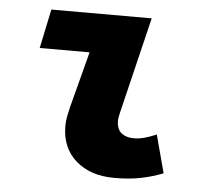

<svg xmlns="http://www.w3.org/2000/svg" viewBox="-43 -547 686 606"><g transform="rotate(5 300.0 -244.0)"><path d="M340 12Q264 12 218 -28.5Q172 -69 172 -138Q172 -153 175 -168.5Q178 -184 182 -200L228 -376H70L96 -500H414L340 -194Q339 -188 337.5 -182Q336 -176 336 -170Q336 -142 351 -130Q366 -118 390 -118Q407 -118 423.5 -122.5Q440 -127 462 -136L494 -16Q461 -3 424.5 4.5Q388 12 340 12Z"/></g></svg>

Font: Source Code Pro ExtraLight Black
Style: Italic
Weight: 900
Italic angle: -11°
Monospace: yes
Version: Version 1.016;hotconv 1.0.116;makeotfexe 2.5.65601